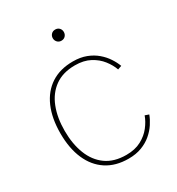

<svg xmlns="http://www.w3.org/2000/svg" viewBox="-203 -998 1045 1131"><g transform="rotate(-30 319.0 -432.5)"><path d="M94.2 -324.7Q94.2 -414.1 121.1 -482.7Q147.9 -551.3 202.1 -590.3Q256.3 -629.4 338.9 -629.4Q398.4 -629.4 440.4 -606.9Q482.4 -584.5 509 -550.3Q535.6 -516.1 547.9 -481L574.2 -490.2Q564 -518.1 544.9 -547.1Q525.9 -576.2 497.1 -600.8Q468.3 -625.5 429.2 -640.4Q390.1 -655.3 339.8 -655.3Q252 -655.3 190.7 -615.2Q129.4 -575.2 97.2 -501Q64.9 -426.8 64.9 -324.7Q64.9 -222.7 97.2 -148.7Q129.4 -74.7 190.7 -34.7Q252 5.4 339.8 5.4Q390.1 5.4 429.2 -9.5Q468.3 -24.4 497.1 -49.1Q525.9 -73.7 544.9 -102.8Q564 -131.8 574.2 -159.7L547.9 -168.9Q535.6 -133.8 509 -99.6Q482.4 -65.4 440.4 -43Q398.4 -20.5 338.9 -20.5Q256.3 -20.5 202.1 -59.3Q147.9 -98.1 121.1 -167Q94.2 -235.8 94.2 -324.7ZM306.2 -832.5Q306.2 -816.9 316.7 -805.7Q327.1 -794.4 343.8 -794.4Q360.8 -794.4 371.1 -805.7Q381.3 -816.9 381.3 -832.5Q381.3 -848.1 371.1 -859.1Q360.8 -870.1 343.8 -870.1Q327.1 -870.1 316.7 -859.1Q306.2 -848.1 306.2 -832.5Z"/></g></svg>

Font: Estedad VF
Style: Regular
Weight: 100
Designer: Amin Abedi
Version: Version 7.3